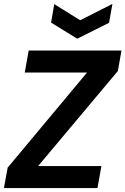

<svg xmlns="http://www.w3.org/2000/svg" viewBox="-45 -957 638 977"><path d="M-25 0 -6 -104 398 -588H81L101 -700H573L555 -596L149 -112H471L451 0ZM527 -937 510 -841 348 -760 215 -842 231 -936 363 -854Z"/></svg>

Font: DM Sans 36pt
Style: Bold Italic
Weight: 700
Italic angle: -10°
Designer: Colophon Foundry, Jonny Pinhorn
Foundry: Colophon Foundry
Version: Version 4.004;gftools[0.9.30]